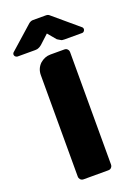

<svg xmlns="http://www.w3.org/2000/svg" viewBox="-188 -977 742 1041"><g transform="rotate(-20 183.0 -456.5)"><path d="M81.1 -28.8V-613.8Q81.1 -650.9 106.9 -676.8Q134.3 -701.2 168 -701.2H248Q260.3 -701.2 266.1 -693.8Q272.9 -687 272.9 -675.8V-28.8Q272.9 -18.1 266.1 -11.2Q260.3 -3.9 248 -3.9H106Q95.2 -3.9 87.9 -11.2Q81.1 -19.5 81.1 -28.8ZM99.1 -752H-2Q-10.7 -752 -17.1 -759.8Q-22 -767.6 -19 -774.9Q-18.1 -777.8 -15.1 -780.8L120.1 -900.9Q131.8 -909.2 142.1 -909.2H217.8Q230.5 -909.2 237.8 -901.9L380.9 -780.8Q384.8 -776.9 384.8 -774.9Q387.7 -767.6 382.8 -759.8Q377.9 -752 369.1 -752H268.1Q252 -752 248 -755.9Q241.7 -758.8 238.8 -761.2Q236.8 -762.2 234.6 -763.7Q232.4 -765.1 231.2 -765.9Q230 -766.6 229 -767.1L189 -814.9L137.2 -767.1Q125.5 -757.8 119.1 -755.9Q112.8 -752 99.1 -752Z"/></g></svg>

Font: Cunia
Style: Bold
Weight: 700
Designer: Alejo Bergmann, Denis Ignatov
Foundry: Hubert & Fischer
Version: Version 1.00 February 21, 2019, initial release